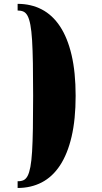

<svg xmlns="http://www.w3.org/2000/svg" viewBox="-20 -832 519 973"><path d="M69.3 86.4Q86.4 86.9 98.9 81.3Q111.3 75.7 119.9 59.6Q128.4 43.5 134 13.9Q139.6 -15.6 142.6 -63.7Q145.5 -111.8 146.7 -181.2Q147.9 -250.5 147.9 -346.2Q147.9 -441.9 146.7 -511Q145.5 -580.1 142.6 -628.2Q139.6 -676.3 134 -705.8Q128.4 -735.4 119.9 -751.5Q111.3 -767.6 98.9 -773.2Q86.4 -778.8 69.3 -778.8V-812.5Q137.2 -812.5 191.7 -784.2Q246.1 -755.9 284.2 -698.2Q322.3 -640.6 342.8 -553Q363.3 -465.3 363.3 -346.2Q363.3 -227.1 342.8 -139.4Q322.3 -51.8 284.2 6.1Q246.1 64 191.7 92.3Q137.2 120.6 69.3 120.6Z"/></svg>

Font: GravitasOne
Style: Regular
Weight: 400
Designer: Riccardo De Franceschi
Foundry: Sorkin Type Co.
Version: Version 1.001